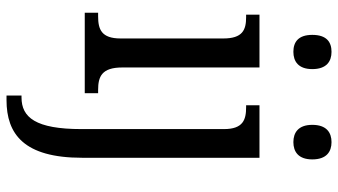

<svg xmlns="http://www.w3.org/2000/svg" viewBox="-244 -553 1037 589"><g transform="rotate(90 274.5 -258.5)"><path d="M139 -640C168 -640 192 -655 192 -698C192 -742 168 -757 139 -757C109 -757 87 -742 87 -698C87 -655 109 -640 139 -640ZM416 -640C445 -640 469 -655 469 -698C469 -742 445 -757 416 -757C387 -757 363 -742 363 -698C363 -655 387 -640 416 -640ZM19 0H266V-41H256C215 -41 187 -52 187 -115V-536H25V-495H33C72 -495 98 -484 98 -425V-110C98 -51 70 -41 30 -41H19ZM273 240H287C391 240 464 187 464 8V-536H303V-495H309C347 -495 376 -486 376 -427V10C376 151 340 194 279 194H273Z"/></g></svg>

Font: Noto Serif Tamil Condensed
Style: Italic
Weight: 400
Width: 3
Italic angle: -12°
Designer: Indian Type Foundry, Tom Grace, and the Monotype Design Team
Foundry: Monotype Imaging Inc.
Version: Version 2.003